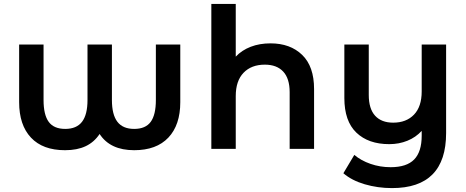

<svg xmlns="http://www.w3.org/2000/svg" viewBox="-20 -762 2386 983"><path d="M903 -534V-239Q903 -122 842 -57.5Q781 7 667 7Q544 7 490 -76Q462 -34 418.5 -13.5Q375 7 313 7Q199 7 138.5 -57.5Q78 -122 78 -239V-534H203V-250Q203 -174 229.5 -138Q256 -102 314 -102Q372 -102 400 -138.5Q428 -175 428 -250V-534H553V-250Q553 -175 581 -138.5Q609 -102 667 -102Q725 -102 751.5 -138Q778 -174 778 -250V-534Z M1588 -306V0H1463V-290Q1463 -360 1430 -395.5Q1397 -431 1336 -431Q1267 -431 1227 -389.5Q1187 -348 1187 -270V0H1062V-742H1187V-472Q1218 -505 1263.5 -522.5Q1309 -540 1365 -540Q1466 -540 1527 -481Q1588 -422 1588 -306Z M2264 -534V-81Q2264 201 1987 201Q1914 201 1847.5 181.5Q1781 162 1738 125L1794 31Q1828 60 1877 77Q1926 94 1980 94Q2062 94 2100.5 54.5Q2139 15 2139 -67V-92Q2109 -59 2066 -41.5Q2023 -24 1973 -24Q1866 -24 1804.5 -83Q1743 -142 1743 -260V-534H1868V-276Q1868 -205 1900.5 -169.5Q1933 -134 1993 -134Q2060 -134 2099.5 -175Q2139 -216 2139 -294V-534Z"/></svg>

Font: Montserrat Alternates SemiBold
Style: Regular
Weight: 600
Designer: Julieta Ulanovsky
Foundry: Julieta Ulanovsky
Version: Version 7.200